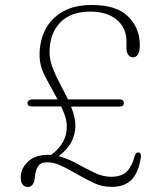

<svg xmlns="http://www.w3.org/2000/svg" viewBox="-20 -739 650 769"><path d="M63 -28.5Q63 -63.5 91.5 -91.2Q120 -119 174.5 -119Q179.5 -119 185 -118.5Q218.5 -144 233.2 -172.2Q248 -200.5 247.5 -232.5Q247.5 -252 241.2 -272Q235 -292 225 -312.5H108.5Q90 -312.5 90 -326.5Q90 -332.5 95.8 -336.8Q101.5 -341 109.5 -341H210.5Q186.5 -384.5 162.5 -429.2Q138.5 -474 138.5 -518.5Q138.5 -576 162 -621.2Q185.5 -666.5 232 -692.8Q278.5 -719 347.5 -719Q447.5 -719 493.8 -672.5Q540 -626 540 -559Q540 -509.5 512 -509.5Q501 -509.5 493.8 -519.2Q486.5 -529 486.5 -546V-571.5Q486.5 -628 447.5 -660.2Q408.5 -692.5 341.5 -692.5Q263 -692.5 220.8 -648.5Q178.5 -604.5 178.5 -529.5Q178.5 -499.5 190.5 -468Q202.5 -436.5 219.5 -404.8Q236.5 -373 252 -341H457.5Q476 -341 476 -326.5Q476 -312 457.5 -312H264.5Q272.5 -292.5 277.2 -273.2Q282 -254 282 -235Q281.5 -201 266.2 -171Q251 -141 215 -113.5Q252 -103.5 287.8 -83.8Q323.5 -64 357.8 -47.5Q392 -31 424.5 -31Q467.5 -31 488.2 -52.2Q509 -73.5 519.5 -114Q524 -130.5 536 -128Q546.5 -125.5 544 -107.5Q534 -45 505.5 -17.8Q477 9.5 428.5 9.5Q389 9.5 357.5 -5.2Q326 -20 280.5 -46Q242.5 -68 217.8 -78.5Q193 -89 167.5 -89Q142.5 -89 132.2 -72.5Q122 -56 119.5 -28Q116 10 90 10Q79 10 71 0.5Q63 -9 63 -28.5Z"/></svg>

Font: Fraunces 9pt SuperSoft Thin
Style: Regular
Weight: 100
Version: Version 1.000;[b76b70a41]